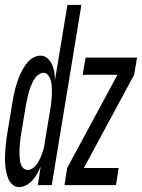

<svg xmlns="http://www.w3.org/2000/svg" viewBox="-43 -755 579 783"><path d="M36 8Q19 8 7.5 -2.5Q-4 -13 -9.5 -27Q-15 -41 -18 -56.5Q-21 -72 -22 -88Q-23 -104 -22.5 -120.5Q-22 -137 -20.5 -153.5Q-19 -170 -17 -186.5Q-15 -203 -12 -219L8 -339Q10 -353 13 -367.5Q16 -382 20 -396Q24 -410 28.5 -424Q33 -438 39 -451Q45 -464 52.5 -477Q60 -490 70.5 -502Q81 -514 94.5 -521Q108 -528 122 -528Q139 -528 151 -517Q163 -506 169.5 -491.5Q176 -477 178.5 -460.5Q181 -444 181 -427L232 -735H289L168 0H111L123 -76Q117 -61 109 -47Q101 -33 90.5 -21Q80 -9 65 -0.5Q50 8 36 8ZM220 0 231 -70 436 -450H294L306 -520H516L504 -450L299 -70H441L430 0ZM70 -62Q79 -62 87.5 -67Q96 -72 102.5 -79.5Q109 -87 113.5 -95Q118 -103 122 -112Q126 -121 129 -129.5Q132 -138 134.5 -147Q137 -156 138.5 -165Q140 -174 141 -183L161 -303Q163 -314 164.5 -325Q166 -336 167 -347Q168 -358 168.5 -369Q169 -380 168.5 -390.5Q168 -401 167 -412Q166 -423 162.5 -432.5Q159 -442 152 -450Q145 -458 134 -458Q125 -458 116 -452Q107 -446 101 -438Q95 -430 90.5 -421Q86 -412 82.5 -403Q79 -394 76 -384.5Q73 -375 71 -365.5Q69 -356 67 -346.5Q65 -337 63 -328L43 -208Q41 -197 40 -187Q39 -177 38 -166.5Q37 -156 36.5 -145.5Q36 -135 36.5 -125Q37 -115 38 -105Q39 -95 42 -85.5Q45 -76 52.5 -69Q60 -62 70 -62Z"/></svg>

Font: Iosevka Algr
Style: Italic
Weight: 400
Italic angle: -9°
Monospace: yes
Designer: Belleve Invis
Foundry: Belleve Invis
Version: Version 26.0.2; ttfautohint (v1.8.3)